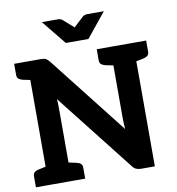

<svg xmlns="http://www.w3.org/2000/svg" viewBox="-98 -1025 1025 1113"><g transform="rotate(-10 414.5 -468.5)"><path d="M99 0V-727H180Q199 -727 209 -722Q219 -717 231 -702L591 -243Q589 -262 588.5 -280.5Q588 -299 588 -315V-727H723V0H643Q626 0 613.5 -5.5Q601 -11 590 -26L232 -482Q233 -463 233.5 -451Q234 -439 234 -416V0ZM23 0V-65Q23 -80 32 -88Q41 -96 57 -99L107 -110L121 0ZM215 0 229 -110 279 -99Q295 -96 304 -88Q313 -80 313 -65V0ZM121 -727 107 -617 57 -627Q41 -631 32 -638.5Q23 -646 23 -662V-727ZM607 -727 593 -617 543 -627Q527 -631 518 -638.5Q509 -646 509 -662V-727ZM800 -727V-662Q800 -646 791 -638.5Q782 -631 766 -627L715 -617L702 -727ZM588 -937 472 -794H339L223 -937H317Q334 -937 345 -927L405 -874L462 -927Q466 -931 474 -934Q482 -937 490 -937Z"/></g></svg>

Font: Aleo ExtraBold
Style: Regular
Weight: 800
Designer: Alessio Laiso
Foundry: Alessio Laiso
Version: Version 2.001;gftools[0.9.29]